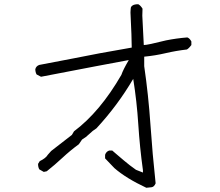

<svg xmlns="http://www.w3.org/2000/svg" viewBox="-20 -813 1040 908"><path d="M672 75Q576 30 521 -18L477 -64V-81Q482 -96 496 -101H511L526 -88Q547 -71 566 -54Q593 -31 623 -10L656 3V-8Q641 -116 634 -225Q627 -334 610 -440Q536 -314 436 -206Q418 -195 402.5 -179.5Q387 -164 368 -153L353 -131Q312 -101 275.5 -67Q239 -33 201 -3L187 0L166 -12Q160 -22 160 -38L168 -51Q197 -65 206 -81L222 -99L320 -175L330 -192Q453 -284 554 -459Q562 -483 589 -529Q485 -510 174 -450L153 -461Q147 -472 147 -486Q151 -501 166 -506Q248 -521 328 -537Q440 -560 603 -588Q603 -634 597 -754Q597 -759 597.5 -763.5Q598 -768 598.5 -775Q599 -782 607.5 -787.5Q616 -793 634 -793Q645 -787 654 -772Q654 -749 653 -739L660 -600Q678 -600 765 -622Q815 -632 866 -636Q877 -632 885 -617V-600Q875 -586 864 -579Q812 -573 763 -561.5Q714 -550 662 -545V-500Q682 -363 691.5 -223.5Q701 -84 716 54Q709 71 696.5 72.5Q684 74 672 75Z"/></svg>

Font: Yozai
Style: Regular
Weight: 400
Designer: LXGW / Y.OzVox
Foundry: LXGW / Y.OzVox
Version: Version 0.861;October 22, 2024